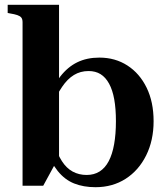

<svg xmlns="http://www.w3.org/2000/svg" viewBox="-20 -770 692 800"><path d="M378 10Q328 10 289 -5.5Q250 -21 220.5 -57.5Q191 -94 166 -158L204 -175Q219 -128 238 -98.5Q257 -69 283 -55Q309 -41 341 -41Q372 -41 395 -55.5Q418 -70 433 -98.5Q448 -127 455.5 -169Q463 -211 463 -265Q463 -317 456 -356Q449 -395 434.5 -421.5Q420 -448 399 -461Q378 -474 349 -474Q315 -474 288 -457.5Q261 -441 239 -408.5Q217 -376 197 -331L172 -350Q200 -411 231 -451Q262 -491 302 -510.5Q342 -530 394 -530Q460 -530 511 -497Q562 -464 591 -404.5Q620 -345 620 -265Q620 -185 589 -122.5Q558 -60 503.5 -25Q449 10 378 10ZM74 -677Q74 -690 69 -696.5Q64 -703 52.5 -707Q41 -711 22 -714L12 -716V-750H226V-93L214 -95L160 4H74Z"/></svg>

Font: Roboto Serif 144pt SemiBold
Style: Regular
Weight: 600
Version: Version 1.008